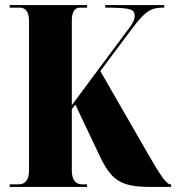

<svg xmlns="http://www.w3.org/2000/svg" viewBox="-20 -734 715 754"><path d="M18 0H322V-10H302C280 -10 262 -25 262 -63V-305L276 -323L369 -127C416 -27 451 0 571 0H652V-10H650C634 -10 611 -42 554 -142L374 -455L496 -618C555 -697 576 -704 625 -704V-714H393V-704C498 -704 509 -697 509 -670C509 -660 503 -645 491 -629L262 -321V-651C262 -689 274 -704 294 -704H322V-714H18V-704H58C79 -704 94 -689 94 -652V-64C94 -24 76 -10 53 -10H18Z"/></svg>

Font: Noto Serif Display ExtraCondensed Black
Style: Regular
Weight: 900
Width: 2
Designer: Monotype Design Team
Foundry: Monotype Imaging Inc.
Version: Version 2.009